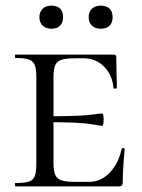

<svg xmlns="http://www.w3.org/2000/svg" viewBox="-20 -662 504 682"><path d="M35 -12Q68 -12 83 -17Q98 -22 103.5 -36.5Q109 -51 109 -81V-387Q109 -417 103.5 -431Q98 -445 83 -450.5Q68 -456 35 -456Q33 -456 33 -462Q33 -468 35 -468H383Q393 -468 393 -460L394 -398Q395 -379 395 -350Q395 -347 389 -347Q383 -347 383 -350Q379 -396 349.5 -425.5Q320 -455 277 -455H249Q214 -455 198 -449.5Q182 -444 176 -430Q170 -416 170 -386V-85Q170 -56 176 -41.5Q182 -27 198.5 -21.5Q215 -16 249 -16H297Q338 -16 369.5 -48.5Q401 -81 412 -133Q412 -136 417.5 -136Q423 -136 423 -133Q416 -61 416 -15Q416 -7 413 -3.5Q410 0 401 0H35Q33 0 33 -6Q33 -12 35 -12ZM145 -228V-249Q259 -249 298.5 -254Q338 -259 343 -259Q348 -259 348 -238Q348 -215 343 -215Q339 -215 299.5 -221.5Q260 -228 145 -228ZM120 -601Q120 -620 131.5 -631Q143 -642 163 -642Q183 -642 193.5 -631.5Q204 -621 204 -601Q204 -582 193.5 -571Q183 -560 163 -560Q143 -560 131.5 -571Q120 -582 120 -601ZM295 -601Q295 -620 306.5 -631Q318 -642 338 -642Q358 -642 369 -631.5Q380 -621 380 -601Q380 -581 369 -570.5Q358 -560 338 -560Q318 -560 306.5 -571Q295 -582 295 -601Z"/></svg>

Font: Cormorant SC
Style: Regular
Weight: 400
Designer: Christian Thalmann (Catharsis Fonts)
Foundry: Catharsis Fonts
Version: Version 4.000